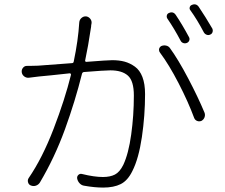

<svg xmlns="http://www.w3.org/2000/svg" viewBox="-20 -849 1040 886"><path d="M960 -716.8Q961.9 -711.9 961.9 -707Q961.9 -704.1 960.9 -701.2Q958 -692.4 950.2 -689.5Q942.4 -685.5 934.1 -688.5Q925.8 -691.4 920.9 -699.2Q889.6 -758.8 858.4 -801.8Q853.5 -807.6 855.5 -815.4Q857.4 -823.2 865.2 -826.2Q871.1 -829.1 877 -829.1Q888.7 -829.1 896.5 -818.4Q928.7 -770.5 960 -716.8ZM851.6 -678.7Q856.4 -670.9 853.5 -662.6Q850.6 -654.3 842.3 -650.9Q834 -647.5 825.7 -650.4Q817.4 -653.3 813.5 -661.1Q784.2 -716.8 752 -763.7Q748 -770.5 750 -778.3Q752 -786.1 759.8 -789.1Q765.6 -792 771.5 -792Q783.2 -792 791 -780.3Q822.3 -733.4 851.6 -678.7ZM345.7 -745.1Q346.7 -757.8 355.5 -765.6Q364.3 -773.4 374 -773.4Q376 -773.4 377.9 -773.4Q389.6 -771.5 397 -761.7Q404.3 -752 402.3 -740.2Q400.4 -732.4 400.4 -725.6Q386.7 -633.8 373 -570.3Q372.1 -567.4 374 -565.4Q376 -563.5 377.9 -563.5Q476.6 -571.3 498 -571.3Q530.3 -571.3 555.2 -564.5Q580.1 -557.6 602.5 -541.5Q625 -525.4 637.2 -493.7Q649.4 -461.9 649.4 -415Q649.4 -316.4 634.8 -216.8Q620.1 -117.2 590.8 -59.6Q569.3 -15.6 537.1 0.5Q504.9 16.6 456.1 16.6Q416 16.6 367.2 7.8Q355.5 5.9 346.7 -3.9Q337.9 -13.7 335.9 -26.4Q335 -36.1 342.3 -42.5Q349.6 -48.8 359.4 -45.9Q415 -32.2 455.1 -32.2Q488.3 -32.2 510.3 -43.5Q532.2 -54.7 548.8 -87.9Q573.2 -139.6 585.4 -228Q597.7 -316.4 597.7 -408.2Q597.7 -475.6 570.3 -500Q543 -524.4 489.3 -524.4Q463.9 -524.4 367.2 -516.6Q360.4 -515.6 358.4 -508.8Q327.1 -382.8 279.8 -252.4Q232.4 -122.1 164.1 -6.8Q157.2 3.9 145.5 7.8Q133.8 11.7 122.1 6.8Q112.3 2.9 109.4 -7.8Q106.4 -18.6 112.3 -27.3Q175.8 -120.1 227.5 -254.9Q279.3 -389.6 307.6 -503.9Q307.6 -506.8 306.2 -508.8Q304.7 -510.7 301.8 -510.7Q267.6 -506.8 216.3 -501.5Q165 -496.1 160.2 -496.1Q141.6 -494.1 112.3 -490.2Q100.6 -489.3 90.8 -497.1Q80.1 -505.9 80.1 -519.5Q80.1 -529.3 86.9 -537.1Q94.7 -545.9 106.4 -544.9Q110.4 -544.9 115.2 -544.9Q133.8 -544.9 155.3 -545.9Q170.9 -546.9 311.5 -557.6Q319.3 -557.6 320.3 -565.4Q340.8 -663.1 345.7 -745.1ZM718.8 -605.5Q713.9 -611.3 713.9 -618.2Q713.9 -620.1 713.9 -622.1Q715.8 -631.8 724.6 -636.7Q731.4 -639.6 739.3 -639.6Q742.2 -639.6 746.1 -638.7Q756.8 -636.7 763.7 -627.9Q802.7 -574.2 848.1 -487.8Q893.6 -401.4 923.8 -329.1Q925.8 -324.2 925.8 -318.4Q925.8 -313.5 923.8 -307.6Q919.9 -296.9 909.2 -291Q904.3 -289.1 898.4 -289.1Q894.5 -289.1 889.6 -291Q879.9 -294.9 876 -304.7Q848.6 -378.9 804.2 -464.8Q759.8 -550.8 718.8 -605.5Z"/></svg>

Font: Gen Jyuu Gothic Light
Style: Regular
Weight: 200
Designer: [Source Han Sans]
Ryoko NISHIZUKA  (kana & ideographs); Paul D. Hunt (Latin, Greek & Cyrillic); Wenlong ZHANG  (bopomofo
Version: Version 1.002.20150607